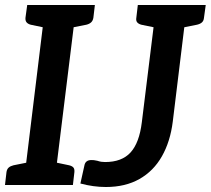

<svg xmlns="http://www.w3.org/2000/svg" viewBox="-23 -741 844 769"><path d="M71 0 159 -721H283L194 0ZM-3 0 3 -52Q5 -64 12 -70Q19 -76 31 -79L96 -92L97 0ZM168 0 192 -92 254 -79Q266 -76 271 -70Q276 -64 275 -52L269 0ZM186 -721 162 -629 100 -642Q89 -645 83.5 -651.5Q78 -658 79 -670L86 -721ZM357 -721 351 -670Q349 -658 342 -651.5Q335 -645 323 -642L257 -629V-721ZM401 8Q351 8 299 -6L315 -78Q319 -100 343 -100Q348 -100 353.5 -99.5Q359 -99 367 -97Q376 -94 383 -93Q390 -92 398 -92Q465 -92 500 -130.5Q535 -169 545 -251L603 -721H726L669 -254Q659 -174 625.5 -115Q592 -56 535.5 -24Q479 8 401 8ZM629 -721 606 -629 543 -642Q532 -645 526.5 -651.5Q521 -658 523 -670L529 -721ZM801 -721 794 -670Q793 -658 786 -651.5Q779 -645 766 -642L701 -629V-721Z"/></svg>

Font: Aleo SemiBold
Style: Italic
Weight: 600
Italic angle: -7°
Designer: Alessio Laiso
Foundry: Alessio Laiso
Version: Version 2.001;gftools[0.9.29]